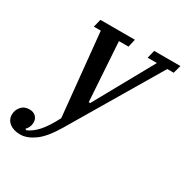

<svg xmlns="http://www.w3.org/2000/svg" viewBox="-261 -658 974 1008"><g transform="rotate(30 226.5 -154.0)"><path d="M-3 212Q-44 212 -68.5 193Q-93 174 -93 143Q-93 115 -75 94Q-57 73 -26 73Q-1 73 13 87Q27 101 27 123Q27 137 21 150.5Q15 164 6 171L13 177Q46 163 76.5 129.5Q107 96 141 30L91 -472H49L61 -520H270L259 -472H201L224 -115H233L431 -472H375L387 -520H546L533 -472H494L175 67Q127 148 82 180Q37 212 -3 212Z"/></g></svg>

Font: IBM Plex Serif Medm
Style: Italic
Weight: 500
Italic angle: -14°
Designer: Mike Abbink, Paul van der Laan, Pieter van Rosmalen
Foundry: Bold Monday
Version: Version 3.001